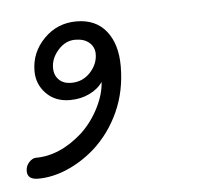

<svg xmlns="http://www.w3.org/2000/svg" viewBox="-33 -173 364 338"><g transform="rotate(-5 149.0 -4.0)"><path d="M184 -54Q184 -10 167.5 26.5Q151 63 122 89Q99 109 73 120Q47 131 22 131Q3 131 3 116Q3 107 9 100.5Q15 94 21 94Q64 94 104 58Q123 40 135 16Q147 -8 148 -29Q140 -17 124.5 -9.5Q109 -2 90 -2Q64 -2 48 -18.5Q32 -35 32 -58Q32 -91 55.5 -115Q79 -139 113 -139Q147 -139 165.5 -116Q184 -93 184 -54ZM142 -79Q142 -91 133 -99Q124 -107 108 -107Q91 -107 78 -92.5Q65 -78 65 -61Q65 -48 73 -40Q81 -32 95 -32Q115 -32 128.5 -46.5Q142 -61 142 -79Z"/></g></svg>

Font: Mali Light
Style: Italic
Weight: 300
Italic angle: -10°
Version: Version 1.000; ttfautohint (v1.6)